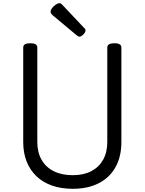

<svg xmlns="http://www.w3.org/2000/svg" viewBox="-20 -1160 903 1199"><path d="M434 19Q362 19 305 -1Q248 -21 208 -59Q168 -97 146.5 -151Q125 -205 125 -273V-863Q125 -877 136 -883.5Q147 -890 169 -890Q191 -890 202 -883.5Q213 -877 213 -863V-273Q213 -209 239.5 -162.5Q266 -116 315.5 -91Q365 -66 434 -66Q502 -66 550 -91Q598 -116 624 -162.5Q650 -209 650 -273V-863Q650 -877 661 -883.5Q672 -890 694 -890Q738 -890 738 -863V-273Q738 -182 701.5 -116.5Q665 -51 597 -16Q529 19 434 19ZM476 -931Q472 -931 467.5 -934Q463 -937 457 -941L311 -1063Q302 -1071 299 -1076Q296 -1081 296 -1088Q296 -1098 305.5 -1110Q315 -1122 328 -1131Q341 -1140 351 -1140Q357 -1140 361.5 -1137Q366 -1134 370 -1129L505 -986Q512 -980 513 -976.5Q514 -973 514 -969Q514 -959 500.5 -945Q487 -931 476 -931Z"/></svg>

Font: Playwrite IT Moderna
Style: Regular
Weight: 400
Designer: Veronika Burian, José Scaglione
Foundry: TypeTogether
Version: Version 1.002